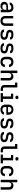

<svg xmlns="http://www.w3.org/2000/svg" viewBox="3784 -4606 832 8440"><g transform="rotate(90 4200.0 -386.0)"><path d="M305 -560C183 -560 95 -495 87 -398H192C199 -440 243 -468 303 -468C370 -468 410 -434 410 -374V-323H259C136 -323 60 -261 60 -156C60 -53 131 10 245 10C338 10 400 -31 411 -99H413V0H518V-376C518 -489 436 -560 305 -560ZM277 -72C209 -72 168 -106 168 -163C168 -216 204 -249 262 -249H410V-177C410 -115 355 -72 277 -72Z M899 10C1032 10 1118 -72 1118 -204V-550H1010V-205C1010 -128 968 -84 899 -84C831 -84 790 -128 790 -205V-550H682V-204C682 -72 766 10 899 10Z M1524 9C1660 9 1729 -53 1729 -157C1729 -253 1673 -304 1552 -322L1476 -334C1424 -342 1397 -363 1397 -401C1397 -444 1429 -468 1487 -468H1525C1580 -468 1613 -448 1613 -414H1722C1722 -502 1645 -559 1526 -559H1488C1361 -559 1292 -503 1292 -401C1292 -310 1346 -258 1459 -241L1534 -229C1592 -220 1624 -196 1624 -153C1624 -109 1591 -82 1525 -82H1483C1426 -82 1387 -104 1387 -145H1278C1278 -50 1361 9 1481 9Z M2124 9C2260 9 2329 -53 2329 -157C2329 -253 2273 -304 2152 -322L2076 -334C2024 -342 1997 -363 1997 -401C1997 -444 2029 -468 2087 -468H2125C2180 -468 2213 -448 2213 -414H2322C2322 -502 2245 -559 2126 -559H2088C1961 -559 1892 -503 1892 -401C1892 -310 1946 -258 2059 -241L2134 -229C2192 -220 2224 -196 2224 -153C2224 -109 2191 -82 2125 -82H2083C2026 -82 1987 -104 1987 -145H1878C1878 -50 1961 9 2081 9Z M2704 10C2836 10 2922 -65 2926 -185H2820C2816 -121 2772 -85 2704 -85C2630 -85 2586 -128 2586 -203V-348C2586 -422 2630 -465 2704 -465C2772 -465 2816 -429 2820 -366H2926C2922 -486 2836 -560 2704 -560C2567 -560 2478 -479 2478 -347V-203C2478 -71 2567 10 2704 10Z M3338 -560C3255 -560 3202 -517 3193 -445H3191L3192 -550V-730H3084V0H3192V-347C3192 -424 3234 -468 3302 -468C3369 -468 3410 -426 3410 -354V0H3518V-366C3518 -485 3447 -560 3338 -560Z M3976 0V-98H3891C3850 -98 3824 -125 3824 -169V-730H3610V-632H3716V-167C3716 -66 3783 0 3886 0Z M4262 -645C4309 -645 4339 -671 4339 -713C4339 -755 4309 -782 4262 -782C4215 -782 4185 -755 4185 -713C4185 -671 4215 -645 4262 -645ZM4460 0V-98H4327V-550H4097V-452H4219V-98H4075V0Z M5023 -347C5023 -476 4935 -560 4800 -560C4665 -560 4578 -476 4578 -347V-203C4578 -75 4665 10 4800 10C4917 10 5004 -50 5020 -143H4912C4903 -100 4863 -78 4801 -78C4723 -78 4682 -121 4682 -203V-249H5023ZM4682 -347C4682 -428 4723 -474 4800 -474C4877 -474 4918 -429 4918 -348V-323L4682 -322Z M5424 9C5560 9 5629 -53 5629 -157C5629 -253 5573 -304 5452 -322L5376 -334C5324 -342 5297 -363 5297 -401C5297 -444 5329 -468 5387 -468H5425C5480 -468 5513 -448 5513 -414H5622C5622 -502 5545 -559 5426 -559H5388C5261 -559 5192 -503 5192 -401C5192 -310 5246 -258 5359 -241L5434 -229C5492 -220 5524 -196 5524 -153C5524 -109 5491 -82 5425 -82H5383C5326 -82 5287 -104 5287 -145H5178C5178 -50 5261 9 5381 9Z M6024 9C6160 9 6229 -53 6229 -157C6229 -253 6173 -304 6052 -322L5976 -334C5924 -342 5897 -363 5897 -401C5897 -444 5929 -468 5987 -468H6025C6080 -468 6113 -448 6113 -414H6222C6222 -502 6145 -559 6026 -559H5988C5861 -559 5792 -503 5792 -401C5792 -310 5846 -258 5959 -241L6034 -229C6092 -220 6124 -196 6124 -153C6124 -109 6091 -82 6025 -82H5983C5926 -82 5887 -104 5887 -145H5778C5778 -50 5861 9 5981 9Z M6676 0V-98H6591C6550 -98 6524 -125 6524 -169V-730H6310V-632H6416V-167C6416 -66 6483 0 6586 0Z M6962 -645C7009 -645 7039 -671 7039 -713C7039 -755 7009 -782 6962 -782C6915 -782 6885 -755 6885 -713C6885 -671 6915 -645 6962 -645ZM7160 0V-98H7027V-550H6797V-452H6919V-98H6775V0Z M7504 10C7636 10 7722 -65 7726 -185H7620C7616 -121 7572 -85 7504 -85C7430 -85 7386 -128 7386 -203V-348C7386 -422 7430 -465 7504 -465C7572 -465 7616 -429 7620 -366H7726C7722 -486 7636 -560 7504 -560C7367 -560 7278 -479 7278 -347V-203C7278 -71 7367 10 7504 10Z M8138 -560C8055 -560 8002 -517 7993 -445H7991L7992 -550V-730H7884V0H7992V-347C7992 -424 8034 -468 8102 -468C8169 -468 8210 -426 8210 -354V0H8318V-366C8318 -485 8247 -560 8138 -560Z"/></g></svg>

Font: Tekne LDO SemiBold
Style: Regular
Weight: 600
Monospace: yes
Designer: Alessio Laiso, Mario Rullo, Paolo Rosset
Foundry: Alessio Laiso
Version: Version 1.000;hotconv 1.0.109;makeotfexe 2.5.65596